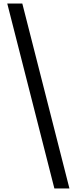

<svg xmlns="http://www.w3.org/2000/svg" viewBox="-20 -886 433 1084"><path d="M287 178 21 -866H106L372 178Z"/></svg>

Font: Noto Sans Malayalam UI
Style: Regular
Weight: 400
Designer: Jelle Bosma - Monotype Design Team
Foundry: Monotype Imaging Inc.
Version: Version 2.104